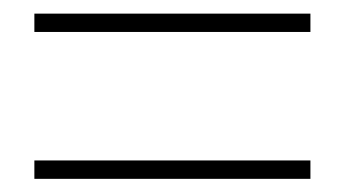

<svg xmlns="http://www.w3.org/2000/svg" viewBox="-20 -449 514 286"><path d="M31.2 -401.4V-428.7H442.4V-401.4ZM31.2 -182.6V-210H442.4V-182.6Z"/></svg>

Font: Reddit Sans ExtraLight
Style: Regular
Weight: 250
Designer: Stephen Hutchings
Foundry: Reddit
Version: Version 1.014